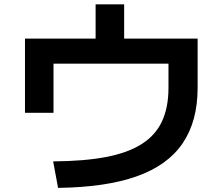

<svg xmlns="http://www.w3.org/2000/svg" viewBox="-20 -834 1040 897"><path d="M228.3 -80Q373.7 -81 476 -100.6Q578.4 -120.3 642.7 -161.5Q707 -202.6 737 -267.6Q767.1 -332.7 767.1 -423.7V-536.7H230V-307H96.7V-653.7H426.7V-813.7H560V-653.7H903.3V-423.7Q903.3 -267.3 833.1 -164.3Q763 -61.3 618.7 -10.2Q474.3 41 251.3 43.7Z"/></svg>

Font: M PLUS 2 Thin
Style: Regular
Weight: 100
Designer: Coji Morishita
Foundry: UNDERFOREST DESIGN
Version: Version 1.001